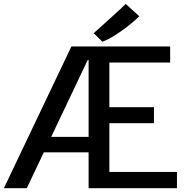

<svg xmlns="http://www.w3.org/2000/svg" viewBox="-56 -987 984 1007"><path d="M481 -768.1C537.1 -788.1 628.9 -855.5 674.3 -901.9L603 -966.8C600.6 -960.4 439 -815.9 435.5 -813ZM-35.6 0H84.5L173.8 -188H408.7V0H872.1V-85.4H517.6V-340.8H751.5V-424.8H517.6V-659.2H836.4V-743.2H318.4ZM212.4 -269 403.8 -671.9H408.7V-269Z"/></svg>

Font: Merriweather Sans
Style: Regular
Weight: 400
Designer: Eben Sorkin ( eben@eyebytes.com )
Foundry: Eben Sorkin
Version: Version 1.003